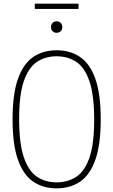

<svg xmlns="http://www.w3.org/2000/svg" viewBox="-20 -1025 622 1054"><path d="M291 9Q217 9 162.8 -27.5Q108.5 -64 78.8 -147.2Q49 -230.5 49 -370Q49 -509.5 78.8 -592.8Q108.5 -676 162.8 -712.5Q217 -749 291 -749Q365 -749 419.2 -712.5Q473.5 -676 503.2 -592.8Q533 -509.5 533 -370Q533 -230.5 503.2 -147.2Q473.5 -64 419.2 -27.5Q365 9 291 9ZM291 -24Q353 -24 399.2 -54.8Q445.5 -85.5 471.2 -160.5Q497 -235.5 497 -368Q497 -502.5 471.2 -578.2Q445.5 -654 399.2 -685Q353 -716 291 -716Q229 -716 182.8 -685.2Q136.5 -654.5 110.8 -579.5Q85 -504.5 85 -372Q85 -237.5 110.8 -161.8Q136.5 -86 182.8 -55Q229 -24 291 -24ZM291 -845Q277.5 -845 268.8 -853.5Q260 -862 260 -876Q260 -890.5 268.8 -899.2Q277.5 -908 291 -908Q304.5 -908 313.2 -899.2Q322 -890.5 322 -876Q322 -862 313.2 -853.5Q304.5 -845 291 -845ZM171 -976V-1005H411V-976Z"/></svg>

Font: Encode Sans SC Condensed Thin
Style: Regular
Weight: 100
Width: 3
Designer: Multiple Designers
Foundry: Impallari Type
Version: Version 3.002